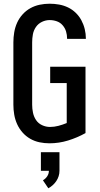

<svg xmlns="http://www.w3.org/2000/svg" viewBox="-20 -763 540 1033"><path d="M246 8Q219 8 192.5 2.5Q166 -3 142.5 -16.5Q119 -30 101 -50.5Q83 -71 72 -95.5Q61 -120 56.5 -146.5Q52 -173 52 -200V-535Q52 -562 56.5 -589Q61 -616 72 -640.5Q83 -665 101.5 -685.5Q120 -706 143.5 -719Q167 -732 193.5 -737.5Q220 -743 247 -743Q273 -743 298 -738.5Q323 -734 346 -723Q369 -712 387.5 -694Q406 -676 418 -653.5Q430 -631 436 -606Q442 -581 442 -556Q442 -556 442 -555.5Q442 -555 442 -554H341Q341 -554 341 -554.5Q341 -555 341 -555Q341 -575 335.5 -593.5Q330 -612 317 -627Q304 -642 285.5 -648.5Q267 -655 247 -655Q226 -655 206 -645.5Q186 -636 173.5 -618Q161 -600 157 -578.5Q153 -557 153 -535V-200Q153 -178 157.5 -156.5Q162 -135 174 -117Q186 -99 206.5 -89.5Q227 -80 249 -80Q272 -80 294.5 -86Q317 -92 339 -101V-316H250V-404H440V-47Q395 -22 346 -7Q297 8 246 8ZM240 250 211 207Q225 199 234 185.5Q243 172 243 156H200V56H300V156Q300 171 295.5 185Q291 199 283 211Q275 223 264 233Q253 243 240 250Z"/></svg>

Font: Iosevka SS04 Semibold
Style: Regular
Weight: 600
Monospace: yes
Designer: Belleve Invis
Foundry: Belleve Invis
Version: Version 19.0.0; ttfautohint (v1.8.4)